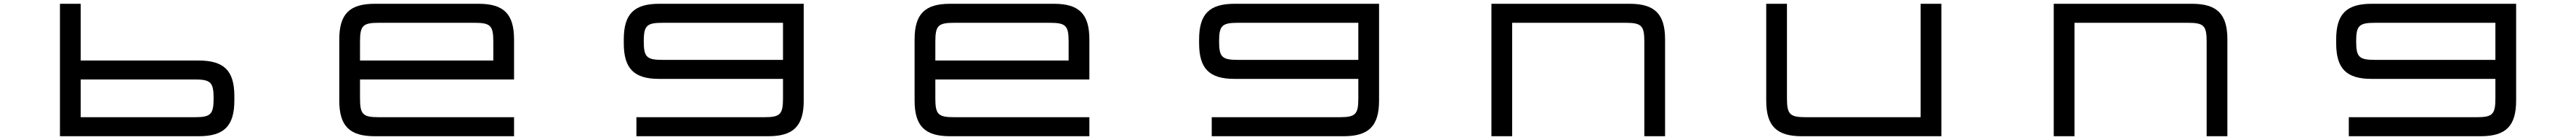

<svg xmlns="http://www.w3.org/2000/svg" viewBox="-20 -720 13664 740"><path d="M298 0H1034.5C1168.5 0 1223 -54.5 1223 -188.5V-212C1223 -346 1168.5 -400 1034.5 -400H408V-700H298ZM408 -100.5V-300H1013.5C1097.5 -300 1113 -284.5 1113 -200.5V-200C1113 -115.5 1097.5 -100.5 1013.5 -100.5Z M2518.5 -700H1967.5C1833.5 -700 1779.5 -645.5 1779.5 -511.5V-188.5C1779.5 -54.5 1833.5 0 1967.5 0H2706.5V-100.5H1989C1904.5 -100.5 1889.5 -115.5 1889.5 -200V-300H2706.5V-511.5C2706.5 -645.5 2652.5 -700 2518.5 -700ZM1889.5 -400V-500C1889.5 -584.5 1904.5 -599.5 1989 -599.5H2497C2581.5 -599.5 2596.5 -584.5 2596.5 -500V-400Z M3494 -599.5H4133V-403.5H3494C3410 -403.5 3394.5 -418.5 3394.5 -501.5C3394.5 -584.5 3410 -599.5 3494 -599.5ZM3288.5 -491.5C3288.5 -357.5 3342.5 -303 3476.5 -303H4133V-200C4133 -115.5 4118 -100.5 4033.5 -100.5H3355.5V0H4055C4189 0 4243 -54.5 4243 -188.5V-700H3476.5C3342.5 -700 3288.5 -645.5 3288.5 -511.5Z M5570 -700H5019C4885 -700 4831 -645.5 4831 -511.5V-188.5C4831 -54.5 4885 0 5019 0H5758V-100.5H5040.5C4956 -100.5 4941 -115.5 4941 -200V-300H5758V-511.5C5758 -645.5 5704 -700 5570 -700ZM4941 -400V-500C4941 -584.5 4956 -599.5 5040.5 -599.5H5548.5C5633 -599.5 5648 -584.5 5648 -500V-400Z M6545.5 -599.5H7184.5V-403.5H6545.5C6461.5 -403.5 6446 -418.5 6446 -501.5C6446 -584.5 6461.5 -599.5 6545.5 -599.5ZM6340 -491.5C6340 -357.5 6394 -303 6528 -303H7184.5V-200C7184.5 -115.5 7169.5 -100.5 7085 -100.5H6407V0H7106.5C7240.5 0 7294.5 -54.5 7294.5 -188.5V-700H6528C6394 -700 6340 -645.5 6340 -511.5Z M7890.5 -700V0H8000.5V-599.5H8602C8686.5 -599.5 8701.5 -584.5 8701.5 -500V0H8811.5V-511.5C8811.5 -645.5 8757 -700 8623.5 -700Z M9536.5 0H10277V-700H10167V-100.5H9557.5C9473.5 -100.5 9458 -115.5 9458 -200V-700H9348V-188.5C9348 -54.5 9402.5 0 9536.5 0Z M10873 -700V0H10983V-599.5H11584.5C11669 -599.5 11684 -584.5 11684 -500V0H11794V-511.5C11794 -645.5 11739.5 -700 11606 -700Z M12576.5 -599.5H13215.5V-403.5H12576.5C12492.5 -403.5 12477 -418.5 12477 -501.5C12477 -584.5 12492.5 -599.5 12576.5 -599.5ZM12371 -491.5C12371 -357.5 12425 -303 12559 -303H13215.5V-200C13215.5 -115.5 13200.5 -100.5 13116 -100.5H12438V0H13137.5C13271.5 0 13325.5 -54.5 13325.5 -188.5V-700H12559C12425 -700 12371 -645.5 12371 -511.5Z"/></svg>

Font: Melete
Style: Regular
Weight: 400
Width: 6
Designer: Sora Sagano
Foundry: DOT COLON
Version: Version 0.200;FEAKit 1.0